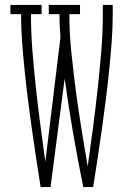

<svg xmlns="http://www.w3.org/2000/svg" viewBox="-20 -755 540 775"><path d="M144 0Q135 -58 126 -116Q117 -174 109 -232Q101 -290 93.5 -348Q86 -406 80 -464.5Q74 -523 69.5 -581.5Q65 -640 65 -698H22V-735H148V-698H105Q105 -623 111 -548.5Q117 -474 125 -399.5Q133 -325 143 -250.5Q153 -176 163 -102L224 -604Q222 -627 221 -651Q220 -675 220 -698H177V-735H303V-698H260Q260 -621 268 -543.5Q276 -466 286 -389.5Q296 -313 308.5 -236.5Q321 -160 334 -83Q345 -160 355 -236.5Q365 -313 373.5 -390Q382 -467 388.5 -544Q395 -621 395 -698V-735H435V-698Q435 -640 430.5 -581.5Q426 -523 420 -464.5Q414 -406 406.5 -348Q399 -290 391 -232Q383 -174 374 -116Q365 -58 356 0H316Q294 -109 275 -218.5Q256 -328 241 -438L184 0Z"/></svg>

Font: Iosevka Curly Slab Extralight
Style: Regular
Weight: 200
Monospace: yes
Designer: Belleve Invis
Foundry: Belleve Invis
Version: Version 22.1.2; ttfautohint (v1.8.4)